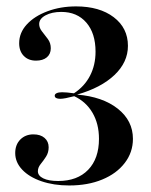

<svg xmlns="http://www.w3.org/2000/svg" viewBox="-20 -447 463 588"><path d="M191.9 121Q144.4 121 106.9 108.1Q69.4 95.2 48 72.6Q26.6 50 26.6 21.8Q26.6 -4 42.3 -19.8Q58.1 -35.5 82.3 -35.5Q104 -35.5 116.5 -24.6Q129 -13.7 129 4Q129 20.2 121 32.7Q112.9 45.2 104.4 55.6Q96 66.1 96 77.4Q96 91.1 112.5 99.2Q129 107.3 158.1 107.3Q216.9 107.3 250 73Q283.1 38.7 283.1 -21.8Q283.1 -67.7 263.3 -101.6Q243.5 -135.5 207.3 -152.4Q191.9 -148.4 181.5 -146.4Q171 -144.4 164.5 -144.4Q156.5 -144.4 152 -146.8Q147.6 -149.2 147.6 -154Q147.6 -158.9 153.6 -161.7Q159.7 -164.5 170.2 -164.5Q177.4 -164.5 185.9 -163.7Q194.4 -162.9 206.5 -161.3Q238.7 -182.3 255.6 -214.9Q272.6 -247.6 272.6 -288.7Q272.6 -345.2 244.4 -377.8Q216.1 -410.5 167.7 -410.5Q138.7 -410.5 119.4 -400Q100 -389.5 100 -373.4Q100 -361.3 108.9 -350.4Q117.7 -339.5 126.6 -327.4Q135.5 -315.3 135.5 -299.2Q135.5 -281.5 123.4 -271.4Q111.3 -261.3 90.3 -261.3Q66.9 -261.3 52.8 -275.8Q38.7 -290.3 38.7 -314.5Q38.7 -346.8 62.1 -372.2Q85.5 -397.6 125.4 -412.5Q165.3 -427.4 212.9 -427.4Q284.7 -427.4 328.2 -394.4Q371.8 -361.3 371.8 -306.5Q371.8 -256.5 330.6 -217.3Q289.5 -178.2 216.1 -157.3Q294.4 -150.8 340.7 -114.1Q387.1 -77.4 387.1 -21.8Q387.1 19.4 362.1 52Q337.1 84.7 293.1 102.8Q249.2 121 191.9 121Z"/></svg>

Font: Playfair 144pt SemiCondensed SemiBold
Style: Regular
Weight: 600
Width: 4
Designer: Claus Eggers Sørensen
Foundry: Claus Eggers Sørensen
Version: Version 2.203